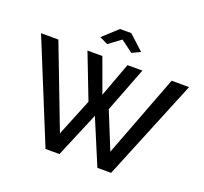

<svg xmlns="http://www.w3.org/2000/svg" viewBox="-150 -1093 1352 1271"><g transform="rotate(20 525.5 -457.5)"><path d="M381.8 -819.8 485.8 -915H564.9L668.9 -819.8L609.9 -792L524.9 -855L439.9 -792ZM332 -707H437L524.9 -465.8L613.8 -707H719.2L597.2 -391.1L703.1 -129.9L923.8 -710H1046.9L755.9 0H659.2L525.9 -317.9L392.1 0H293.9L3.9 -710H126L348.1 -129.9L454.1 -391.1Z"/></g></svg>

Font: Rawline SemiBold
Style: Regular
Weight: 600
Designer: Matt McInerney, Pablo Impallari, Rodrigo Fuenzalida
Foundry: Matt McInerney, Pablo Impallari, Rodrigo Fuenzalida
Version: Version 4.020;PS 004.020;hotconv 1.0.88;makeotf.lib2.5.64775